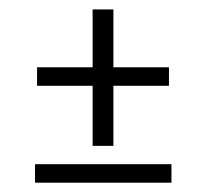

<svg xmlns="http://www.w3.org/2000/svg" viewBox="-20 -475 450 415"><path d="M225.1 -454.6V-329.6H345.2V-289.6H225.1V-159.7H180.2V-289.6H60.1V-329.6H180.2V-454.6ZM55.7 -120.1H350.6V-80.1H55.7Z"/></svg>

Font: Rochester
Style: Regular
Weight: 400
Version: Version 1.006